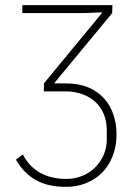

<svg xmlns="http://www.w3.org/2000/svg" viewBox="-20 -528 536 748"><path d="M237 200Q165 200 118 172.5Q71 145 42 94L69 74Q95 123 138 146Q181 169 238 169Q272 169 301 157Q330 145 351 124Q372 103 384 75Q396 47 396 15V-21Q396 -54 385 -81.5Q374 -109 353.5 -129Q333 -149 302.5 -160.5Q272 -172 233 -172H151V-203L377 -477V-480L310 -477H67V-508H418L417 -477L193 -206V-203H238Q288 -203 325 -187Q362 -171 386 -144Q410 -117 422 -81Q434 -45 434 -5Q434 42 419 80Q404 118 378 144.5Q352 171 315.5 185.5Q279 200 237 200Z"/></svg>

Font: IBM Plex Sans ExtLt
Style: Regular
Weight: 200
Designer: Mike Abbink, Paul van der Laan, Pieter van Rosmalen
Foundry: Bold Monday
Version: Version 3.005